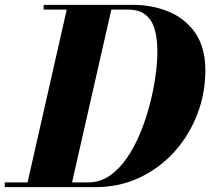

<svg xmlns="http://www.w3.org/2000/svg" viewBox="-58 -770 866 790"><path d="M-38.5 0V-19.5H305Q353 -19.5 392.5 -46.5Q432 -73.5 463.8 -119.5Q495.5 -165.5 519 -222.5Q542.5 -279.5 558.2 -340Q574 -400.5 581.8 -456.8Q589.5 -513 589.5 -557Q589.5 -591.5 584.5 -622.8Q579.5 -654 566.8 -678.2Q554 -702.5 530.2 -716.5Q506.5 -730.5 468 -730.5H121.5V-750H489Q570.5 -750 638.2 -721.2Q706 -692.5 746.5 -632.8Q787 -573 787 -480.5Q787 -386.5 753.8 -300Q720.5 -213.5 660 -146Q599.5 -78.5 516.5 -39.2Q433.5 0 334 0ZM51 0 221 -750H404.5L234 0Z"/></svg>

Font: Bodoni Moda ExtraBold
Style: Italic
Weight: 800
Italic angle: -13°
Version: Version 2.005